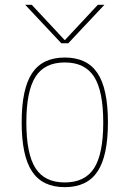

<svg xmlns="http://www.w3.org/2000/svg" viewBox="-20 -770 540 800"><path d="M264.6 -589.8H235.4L85 -750H112.3L249 -603.5H251L387.7 -750H415ZM386.2 -55.2Q342.8 9.8 250 9.8Q157.2 9.8 113.8 -55.2Q70.3 -120.1 70.3 -260.3Q70.3 -400.4 113.8 -465.3Q157.2 -530.3 250 -530.3Q342.8 -530.3 386.2 -465.3Q429.7 -400.4 429.7 -260.3Q429.7 -120.1 386.2 -55.2ZM127.9 -69.3Q166 -9.8 250 -9.8Q334 -9.8 372.1 -69.3Q410.2 -128.9 410.2 -259.8Q410.2 -390.6 372.1 -450.2Q334 -509.8 250 -509.8Q166 -509.8 127.9 -450.2Q89.8 -390.6 89.8 -259.8Q89.8 -128.9 127.9 -69.3Z"/></svg>

Font: Mgen+ 1mn thin
Style: Regular
Weight: 100
Designer: [Source Han Sans]
Ryoko NISHIZUKA  (kana & ideographs); Paul D. Hunt (Latin, Greek & Cyrillic); Wenlong ZHANG  (bopomofo
Version: Version 1.059.20150602